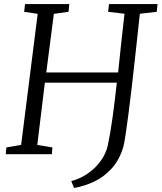

<svg xmlns="http://www.w3.org/2000/svg" viewBox="-20 -763 800 950"><path d="M346.5 167 332.5 133Q378.5 121 416.2 94.2Q454 67.5 479.5 31.5Q505 -4.5 513.5 -44Q526.5 -105 537.5 -185.5Q548.5 -266 558 -354H202L164.5 -46L239.5 -33.5L236.5 0H8.5L11.5 -33.5L84.5 -46L166.5 -694.5L99.5 -704.5L104 -743H323L319 -704.5L246.5 -694.5L209 -404.5H564.5Q572.5 -479.5 580.2 -553.5Q588 -627.5 596 -695L515 -704.5L519.5 -743H759.5L755.5 -704.5L672 -695Q661.5 -597.5 651.5 -506.8Q641.5 -416 632.5 -337Q623.5 -258 615.2 -195.8Q607 -133.5 600.8 -92.8Q594.5 -52 590.5 -37Q571 28.5 532.8 70.5Q494.5 112.5 445.8 135.5Q397 158.5 346.5 167Z"/></svg>

Font: Merriweather 28pt Light
Style: Italic
Weight: 300
Italic angle: -7.8°
Version: Version 2.101